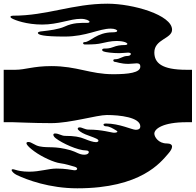

<svg xmlns="http://www.w3.org/2000/svg" viewBox="-30 -820 1060 1040"><path d="M389 200C735 200 841 58 880 14C894 -2 902 -15 902 -26C902 -36 893 -43 873 -43C828 -43 806 -79 806 -96C806 -123 855 -158 980 -158H1010V-442H980C845 -442 806 -480 806 -536C806 -608 902 -610 902 -659C902 -739 690 -800 552 -800C363 -800 226 -735 40 -735C29 -735 19 -729 35 -720C51 -711 113 -687 199 -687C285 -687 349 -718 408 -718C436 -718 455 -708 455 -702C455 -698 450 -696 439 -696C407 -696 367 -698 320 -676C287 -661 237 -655 202 -651C184 -650 175 -646 175 -642C175 -631 204 -622 321 -622C437 -622 506 -665 570 -665C591 -665 605 -658 605 -653C605 -648 598 -645 580 -645C494 -645 458 -592 429 -592C416 -592 418 -579 430 -579C478 -579 500 -581 521 -586C540 -590 570 -598 601 -598C641 -598 660 -588 660 -582C660 -579 655 -576 646 -576C623 -576 603 -573 583 -565C563 -557 547 -557 535 -557C523 -557 517 -547 532 -541C542 -537 580 -532 616 -532C634 -532 651 -535 664 -535C674 -535 679 -531 679 -528C679 -524 673 -517 663 -517C631 -517 623 -499 592 -499C579 -499 583 -485 592 -485C601 -485 623 -474 666 -474C683 -474 699 -477 710 -477C722 -477 730 -474 730 -459C730 -426 665 -418 583 -418C458 -418 388 -462 248 -462C150 -462 107 -442 53 -442H-10V-158H40C66 -158 145 -153 248 -153C351 -153 494 -197 549 -197C617 -197 730 -185 730 -135C730 -125 724 -117 705 -117C685 -117 617 -151 544 -151C522 -151 531 -136 543 -136C563 -136 580 -125 600 -113C612 -106 604 -101 588 -101C574 -101 523 -118 451 -118C429 -118 416 -130 401 -130C395 -130 391 -127 391 -123C391 -115 411 -101 433 -92C447 -86 473 -78 492 -69C511 -60 503 -50 490 -50C475 -50 452 -58 430 -67C402 -79 371 -84 323 -84C303 -84 289 -97 268 -97C262 -97 259 -94 259 -90C259 -85 263 -78 272 -71C307 -44 391 -5 437 -5C459 -5 455 18 427 18C399 18 384 3 353 -6C264 -31 235 -17 185 -27C158 -32 141 -51 124 -51C103 -51 112 -32 156 0C200 32 264 60 295 64C326 68 352 77 374 83C396 89 390 105 370 102C357 100 322 93 277 93C232 93 187 110 128 110C90 110 67 104 54 100C39 95 33 96 33 101C33 108 46 121 61 128C116 154 237 200 389 200Z"/></svg>

Font: Teranoptia Furiae
Style: Regular
Weight: 400
Designer: Ariel Martín Pérez
Foundry: Tunera Type Foundry
Version: Version 1.001;FEAKit 1.0